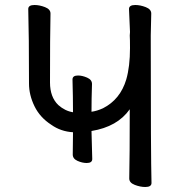

<svg xmlns="http://www.w3.org/2000/svg" viewBox="-20 -734 719 768"><path d="M561 14Q541 14 519 5.5Q497 -3 497 -20Q499 -109 499 -297Q450 -227 346 -210L349 -98Q349 -82 327 -82Q309 -82 290 -90.5Q271 -99 271 -116L272 -205Q223 -208 185 -235Q140 -264 118 -309Q96 -354 96 -400Q96 -592 93 -698Q93 -714 118 -714Q138 -714 160 -705.5Q182 -697 182 -680Q180 -592 180 -404Q180 -346 213 -314Q240 -290 272 -285Q272 -347 270 -416Q270 -432 292 -432Q309 -432 328.5 -423.5Q348 -415 348 -398Q346 -339 346 -287Q368 -290 392 -301Q461 -336 485 -416Q500 -468 500 -542Q500 -579 499 -592L500 -606Q500 -619 496 -698Q496 -714 521 -714Q541 -714 563 -705.5Q585 -697 585 -680L583 -592Q583 -109 586 -2Q586 14 561 14Z"/></svg>

Font: LXGW WenKai Medium
Style: Regular
Weight: 500
Designer: LXGW / Fontworks Inc.
Foundry: LXGW / Fontworks Inc.
Version: Version 1.501; October 10, 2024